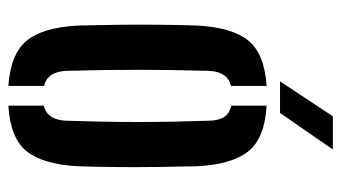

<svg xmlns="http://www.w3.org/2000/svg" viewBox="-198 -608 814 458"><g transform="rotate(90 209.0 -379.0)"><path d="M41 -157Q40 -195 39.2 -247Q38.5 -299 39 -351.2Q39.5 -403.5 41 -443.5Q45.5 -526 77 -564.5Q108.5 -603 185 -608V-523Q150.5 -514.5 149 -469.5Q146.5 -381.5 146.5 -299.8Q146.5 -218 149 -131Q150.5 -85.5 185 -77V8Q109 3 77.2 -35.5Q45.5 -74 41 -157ZM232 8V-76.5Q266.5 -84.5 268 -131Q271 -219 271 -300.2Q271 -381.5 268 -469.5Q267.5 -493.5 259.2 -506.5Q251 -519.5 232 -523.5V-608Q309.5 -603.5 340.8 -564.5Q372 -525.5 376.5 -443.5Q377.5 -405 378.2 -353.2Q379 -301.5 378.5 -249.2Q378 -197 376.5 -157Q372 -74.5 340.8 -35.5Q309.5 3.5 232 8ZM174 -640 257.5 -766H336.5L249.5 -640Z"/></g></svg>

Font: Big Shoulders Stencil Display
Style: Bold
Weight: 700
Designer: Patric King
Foundry: XO Type Co
Version: Version 1.000